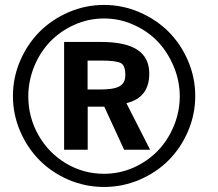

<svg xmlns="http://www.w3.org/2000/svg" viewBox="-20 -744 879 775"><path d="M399.9 10.7C449.7 10.7 497.1 1 542.5 -18.1C587.9 -37.6 627.4 -64 660.2 -96.7C692.9 -129.4 719.2 -168.5 738.8 -213.9C758.3 -259.3 768.1 -307.1 768.1 -356.4C768.1 -406.2 758.3 -453.6 738.8 -499C719.2 -544.4 692.9 -583.5 660.2 -616.2C627.4 -648.9 587.9 -675.3 542.5 -694.8C497.1 -714.4 449.7 -724.1 399.9 -724.1C350.1 -724.1 302.7 -714.4 257.3 -694.8C211.9 -675.3 172.9 -648.9 140.1 -616.2C107.4 -583.5 81.1 -544.4 61.5 -499C42 -453.6 32.2 -406.2 32.2 -356.4C32.2 -307.1 42 -259.3 61.5 -213.9C81.1 -168.5 107.4 -129.4 140.1 -96.7C172.9 -64 211.9 -37.6 257.3 -18.1C302.7 1 350.6 10.7 399.9 10.7ZM399.9 -42.5C344.2 -42.5 293 -56.6 245.6 -85C198.7 -113.3 161.6 -151.4 134.8 -199.2C107.9 -247.1 94.2 -298.8 94.2 -355C94.2 -439 128.4 -519.5 182.6 -576.2C210 -604.5 242.7 -627 280.3 -644C318.4 -661.1 358.4 -669.4 399.9 -669.4C441.4 -669.4 481.4 -661.1 519 -644C557.1 -627 589.8 -604.5 616.7 -576.2C643.6 -547.9 665 -514.2 681.2 -475.6C697.3 -437 705.6 -397 705.6 -355C705.6 -313.5 697.3 -272.9 681.2 -234.4C665 -195.8 643.6 -162.6 616.2 -134.8C589.4 -106.9 556.6 -84.5 519 -67.4C481.4 -50.8 441.4 -42.5 399.9 -42.5ZM333.5 -499.5H388.2C429.2 -499.5 455.6 -496.1 467.8 -489.3C480 -482.9 485.8 -466.8 485.8 -440.9C485.8 -396 454.1 -382.8 383.3 -382.8H333.5ZM334 -139.6V-313.5H400.9L481 -139.6H585.9L490.2 -327.6C551.8 -342.3 582.5 -381.8 582.5 -446.8C582.5 -531.2 522 -574.7 387.2 -574.7H238.8V-139.6Z"/></svg>

Font: Ride SemiBold
Style: Regular
Weight: 600
Version: Version 3.000